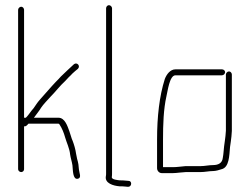

<svg xmlns="http://www.w3.org/2000/svg" viewBox="-20 -693 966 742"><path d="M73 -238V-655C73 -661 68 -667 62 -667C56 -667 50 -661 50 -655V-39C50 -33 56 -28 62 -28C68 -28 73 -33 73 -39V-205C81 -203 86 -211 90 -215H206C207 -215 209 -214 210 -212C220 -197 227 -179 232 -161C237 -143 249 -119 251 -96C253 -82 258 -68 260 -54C262 -35 261 1 280 -2C297 -5 286 -25 285 -38L283 -58C282 -65 280 -72 278 -79L274 -99C272 -115 266 -135 261 -148C256 -158 252 -176 248 -186C241 -205 231 -238 206 -238H111C119 -249 132 -265 139 -277C146 -288 166 -309 176 -320C196 -340 211 -361 232 -380L246 -395C251 -400 256 -404 260 -409C267 -416 274 -421 281 -427C292 -438 278 -454 266 -445C249 -430 232 -413 215 -397C210 -391 203 -384 196 -377C175 -355 157 -333 136 -310C121 -293 121 -290 110 -275C98 -262 92 -250 80 -238Z M390 -661V-24C390 -19 390 -15 389 -11C385 15 417 25 442 27C449 27 457 27 464 28L475 29C490 29 491 6 477 6L465 5C458 4 450 4 443 4C434 3 412 1 412 -8C413 -13 413 -19 413 -24V-661C413 -667 407 -673 401 -673C395 -673 390 -667 390 -661Z M838 -425H658C638 -425 624 -406 617 -388C596 -322 587 -242 587 -154V-43C587 -33 595 -24 605 -24H649C656 -24 665 -25 674 -26L698 -28H755C772 -28 788 -32 804 -32C814 -32 827 -36 836 -39C866 -46 866 -91 869 -125L872 -146C874 -164 875 -166 876 -187V-405C876 -411 871 -417 865 -417C859 -417 853 -411 853 -405V-188C852 -169 851 -166 849 -149L846 -127C844 -110 844 -99 841 -83C839 -63 824 -55 803 -55C787 -55 771 -51 755 -51H697C683 -50 664 -47 649 -47H610V-154C610 -212 612 -271 623 -320C628 -340 635 -402 658 -402H838C844 -402 850 -408 850 -414C850 -420 844 -425 838 -425Z"/></svg>

Font: Electronic
Style: ExLt
Weight: 200
Version: Version 1.011